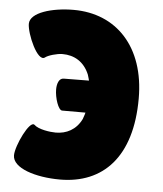

<svg xmlns="http://www.w3.org/2000/svg" viewBox="-52 -755 689 811"><g transform="rotate(5 292.5 -349.5)"><path d="M44 -634C44 -592 94 -476 124 -498C136 -508 174 -519 197 -519C247 -519 289 -495 311 -442C316 -427 318 -417 318 -417L211 -416C191 -416 183 -392 183 -368C183 -332 200 -281 216 -281H315C315 -281 311 -265 306 -253C283 -206 242 -186 197 -186C173 -186 123 -193 105 -211C84 -229 30 -116 30 -75C30 -21 128 10 232 10C414 10 534 -111 534 -360C534 -579 409 -709 228 -709C137 -709 44 -682 44 -634Z"/></g></svg>

Font: Lilita 2
Style: Regular
Weight: 400
Designer: Juan Montoreano
Foundry: Juan Montoreano
Version: Version 2.001